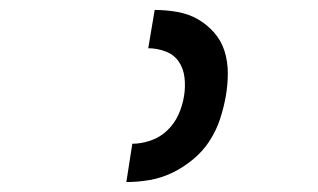

<svg xmlns="http://www.w3.org/2000/svg" viewBox="-20 -800 640 386"><path d="M234 -434 246 -511Q264 -511 283 -517.5Q302 -524 316.5 -538Q331 -552 339 -570Q347 -588 350 -607Q353 -625 351 -643.5Q349 -662 339.5 -676Q330 -690 313 -696.5Q296 -703 278 -703L291 -780Q314 -780 336.5 -776Q359 -772 377.5 -761.5Q396 -751 410.5 -734.5Q425 -718 431.5 -697Q438 -676 438 -653Q438 -630 434 -607Q430 -584 422.5 -561Q415 -538 401.5 -517Q388 -496 368 -479.5Q348 -463 326 -452.5Q304 -442 280.5 -438Q257 -434 234 -434Z"/></svg>

Font: Iosevka Medium Extended
Style: Italic
Weight: 500
Width: 7
Italic angle: -9°
Monospace: yes
Designer: Belleve Invis
Foundry: Belleve Invis
Version: Version 32.5.0; ttfautohint (v1.8.4)